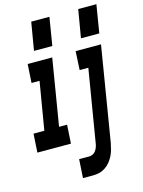

<svg xmlns="http://www.w3.org/2000/svg" viewBox="-173 -837 844 1133"><g transform="rotate(-15 249.5 -270.5)"><path d="M391 -585 420 -756H531L503 -585ZM104 -585 133 -756H244L216 -585ZM189 215 196 101H258Q268 101 279 96Q290 91 297 81.5Q304 72 308 61.5Q312 51 314 40L388 -406H335L341 -520H496L401 58Q397 77 392 96Q387 115 378 133Q369 151 356 167Q343 183 325.5 194.5Q308 206 289 210.5Q270 215 251 215ZM-32 0 -25 -114H41L90 -406H41L48 -520H198L131 -114H180L173 0Z"/></g></svg>

Font: Iosevka SS04 Heavy Oblique
Style: Regular
Weight: 900
Italic angle: -9°
Monospace: yes
Designer: Belleve Invis
Foundry: Belleve Invis
Version: Version 19.0.0; ttfautohint (v1.8.4)